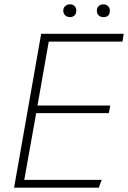

<svg xmlns="http://www.w3.org/2000/svg" viewBox="-20 -866 591 886"><path d="M92 -36H449L436 0H45L170 -710H551L545 -674H205L153 -379H489L482 -344H147ZM457 -787Q444 -787 435.5 -795Q427 -803 427 -817Q427 -830 435.5 -838Q444 -846 457 -846Q470 -846 478.5 -838Q487 -830 487 -817Q487 -787 457 -787ZM304 -787Q290 -787 281 -795Q272 -803 272 -817Q272 -830 281 -838Q290 -846 304 -846Q316 -846 324 -838Q332 -830 332 -817Q332 -803 324 -795Q316 -787 304 -787Z"/></svg>

Font: Livvic ExtraLight
Style: Italic
Weight: 275
Italic angle: -10°
Designer: Jacques Le Bailly, Baron von Fonthausen
Version: Version 1.001; ttfautohint (v1.8.2)